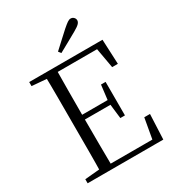

<svg xmlns="http://www.w3.org/2000/svg" viewBox="-218 -1065 1086 1191"><g transform="rotate(-30 324.5 -469.0)"><path d="M304 -799Q334 -826 361 -851.5Q388 -877 414 -900Q437 -920 450 -929Q463 -938 474 -938Q487 -938 496 -929Q505 -920 505 -908Q505 -896 494 -884.5Q483 -873 453 -856Q420 -837 386 -818.5Q352 -800 318 -781ZM55 0V-29L189 -41H200V0ZM159 0Q161 -83 161 -166.5Q161 -250 161 -335V-390Q161 -475 161 -559Q161 -643 159 -725H240Q239 -643 238.5 -557.5Q238 -472 238 -378V-357Q238 -256 238.5 -169.5Q239 -83 240 0ZM200 0V-34H572L534 -10L564 -179H605L597 0ZM200 -351V-385H439V-351ZM433 -249 420 -360V-381L433 -489H466V-249ZM55 -696V-725H200V-685H189ZM547 -548 517 -717 556 -691H200V-725H580L588 -548Z"/></g></svg>

Font: Noto Serif JP ExtraLight Light
Style: Regular
Weight: 300
Version: Version 2.003-H1;hotconv 1.1.1;makeotfexe 2.6.0